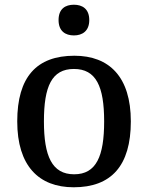

<svg xmlns="http://www.w3.org/2000/svg" viewBox="-20 -783 627 813"><path d="M293 -633C328 -633 358 -651 358 -698C358 -746 328 -763 293 -763C257 -763 228 -746 228 -698C228 -651 257 -633 293 -633ZM292 10C451 10 534 -81 534 -269C534 -457 443 -547 295 -547C135 -547 53 -457 53 -269C53 -81 144 10 292 10ZM294 -45C200 -45 166 -122 166 -269C166 -417 199 -491 293 -491C387 -491 421 -417 421 -269C421 -122 388 -45 294 -45Z"/></svg>

Font: Noto Serif Medium
Style: Regular
Weight: 500
Designer: Monotype Design Team
Foundry: Monotype Imaging Inc.
Version: Version 2.013